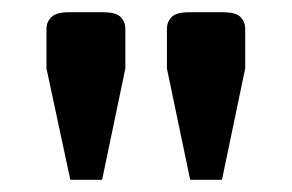

<svg xmlns="http://www.w3.org/2000/svg" viewBox="-20 -670 478 314"><path d="M291 -376 253 -558V-623Q253 -634 260.5 -642Q268 -650 290 -650H344Q366 -650 373.5 -642Q381 -634 381 -623V-558L343 -376ZM95 -376 56 -558V-623Q56 -634 64 -642Q72 -650 93 -650H148Q170 -650 177.5 -642Q185 -634 185 -623V-558L147 -376Z"/></svg>

Font: Changa ExtraLight Medium
Style: Regular
Weight: 500
Version: Version 3.002; ttfautohint (v1.8.2)